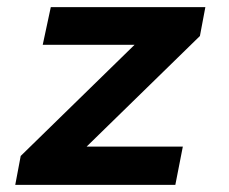

<svg xmlns="http://www.w3.org/2000/svg" viewBox="-20 -516 640 536"><path d="M22.6 0 37.8 -80.6 355.7 -391H99.3L121.8 -496.1H553.3L538.1 -415.5L221.8 -106.7H490.4L469.5 0Z"/></svg>

Font: SourceCodeVF
Style: Italic
Weight: 200
Italic angle: -11°
Monospace: yes
Designer: Paul D. Hunt, Teo Tuominen
Foundry: Adobe
Version: Version 1.026;hotconv 1.1.0;makeotfexe 2.6.0